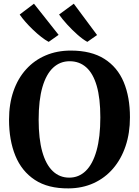

<svg xmlns="http://www.w3.org/2000/svg" viewBox="-20 -1032 770 1063"><path d="M359.5 11Q246 12 173 -36Q100 -84 65 -170Q30 -256 30 -369Q30 -456.5 54.5 -527.2Q79 -598 124.5 -648.2Q170 -698.5 232.8 -725.2Q295.5 -752 372 -752Q485 -752 557.5 -706.2Q630 -660.5 664.8 -577.8Q699.5 -495 699.5 -382.5Q699.5 -295 675.2 -223Q651 -151 606 -98.8Q561 -46.5 498.5 -18Q436 10.5 359.5 11ZM363.5 -48.5Q416.5 -48.5 455 -86Q493.5 -123.5 514.5 -198Q535.5 -272.5 535.5 -382Q535.5 -488 515.5 -556.8Q495.5 -625.5 457.5 -659.2Q419.5 -693 365.5 -693Q313 -693 274.5 -657.5Q236 -622 215 -550.2Q194 -478.5 194 -369Q194 -263.5 214 -192.2Q234 -121 272 -84.8Q310 -48.5 363.5 -48.5ZM249 -800.5Q231 -810 208.5 -827.5Q186 -845 163 -867Q140 -889 120.8 -911Q101.5 -933 89 -951.5L168 -1011.5L304.5 -839L250 -800.5ZM463 -800.5Q439 -813.5 409 -840Q379 -866.5 351.5 -896.8Q324 -927 307 -951.5L388.5 -1011.5L517.5 -838L464 -800.5Z"/></svg>

Font: Merriweather 24pt
Style: Bold
Weight: 700
Designer: Eben Sorkin
Foundry: Eben Sorkin
Version: Version 2.100